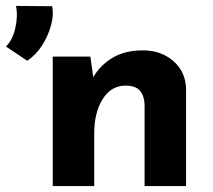

<svg xmlns="http://www.w3.org/2000/svg" viewBox="-80 -628 720 648"><path d="M12 -423 -60 -471Q-38 -492 -28.5 -532.5Q-19 -573 -26 -608L96 -607Q102 -579 92.5 -543.5Q83 -508 62.5 -475.5Q42 -443 12 -423ZM225 -437 236 -359 234 -366Q257 -407 299 -432.5Q341 -458 402 -458Q464 -458 505.5 -421.5Q547 -385 548 -327V0H408V-275Q407 -304 392.5 -321.5Q378 -339 344 -339Q295 -339 266.5 -293.5Q238 -248 238 -178V0H98V-437Z"/></svg>

Font: Reem Kufi Fun
Style: Bold
Weight: 700
Designer: Khaled Hosny
Version: Version 1.005